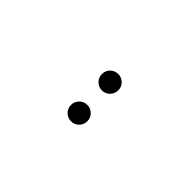

<svg xmlns="http://www.w3.org/2000/svg" viewBox="88 -1138 873 873"><g transform="rotate(-45 525.0 -701.5)"><path d="M452.8 -663.8Q437.5 -648.5 415.5 -648.5Q393.5 -648.5 378.2 -663.8Q363 -679 363 -701Q363 -723 378.2 -738.2Q393.5 -753.5 415.5 -753.5Q437.5 -753.5 452.8 -738.2Q468 -723 468 -701Q468 -679 452.8 -663.8ZM651.8 -663.8Q636.5 -648.5 614.5 -648.5Q592.5 -648.5 577 -663.8Q561.5 -679 561.5 -701Q561.5 -723 577 -738.2Q592.5 -753.5 614.5 -753.5Q636.5 -753.5 651.8 -738.2Q667 -723 667 -701Q667 -679 651.8 -663.8Z"/></g></svg>

Font: League Mono Extended UltraLight
Style: Regular
Weight: 200
Width: 9
Designer: Tyler Finck
Foundry: The League of Moveable Type / Tyler Finck
Version: Version 2.210